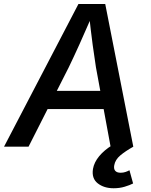

<svg xmlns="http://www.w3.org/2000/svg" viewBox="-41 -748 769 979"><path d="M-20.5 0 358.9 -727.5H495.6L638.7 0H522.9L448.2 -404.8Q440.9 -449.7 431.6 -518.8Q422.4 -587.9 412.1 -681.6H434.6Q395.5 -591.3 364.5 -522.7Q333.5 -454.1 309.6 -404.8L104.5 0ZM151.4 -191.9 167 -284.7H544.9L529.8 -191.9ZM538.6 211.9Q489.3 211.9 457.3 186.8Q425.3 161.6 433.1 113.3Q439 79.6 464.6 48.6Q490.2 17.6 531.2 -7.8L638.7 0Q598.6 22.5 572.5 44.4Q546.4 66.4 541.5 94.7Q538.1 113.3 546.6 123Q555.2 132.8 574.2 132.8Q587.4 132.8 598.9 128.9Q610.4 125 619.1 120.1L637.7 187.5Q620.6 196.3 594.7 204.1Q568.8 211.9 538.6 211.9Z"/></svg>

Font: Inter Medium
Style: Italic
Weight: 500
Italic angle: -9.3988°
Designer: Rasmus Andersson
Foundry: rsms
Version: Version 4.001;git-66647c0bb